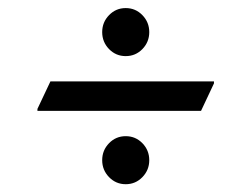

<svg xmlns="http://www.w3.org/2000/svg" viewBox="-20 -608 626 478"><path d="M105.5 -405.3H512.7V-400.4L480.5 -332H73.2V-336.9ZM251.5 -570.3Q268.6 -587.9 293 -587.9Q317.4 -587.9 334.5 -570.3Q351.6 -552.7 351.6 -528.1Q351.6 -503.4 334.5 -485.8Q317.4 -468.3 293 -468.3Q268.6 -468.3 251.5 -485.8Q234.4 -503.4 234.4 -528.1Q234.4 -552.7 251.5 -570.3ZM334.5 -167Q317.4 -149.4 293 -149.4Q268.6 -149.4 251.5 -167Q234.4 -184.6 234.4 -209.2Q234.4 -233.9 251.5 -251.5Q268.6 -269 293 -269Q317.4 -269 334.5 -251.5Q351.6 -233.9 351.6 -209.2Q351.6 -184.6 334.5 -167Z"/></svg>

Font: Nova Square
Style: Book
Weight: 400
Designer: Wojciech Kalinowski "wmk69" (wmk69@o2.pl)
Foundry: Wojciech Kalinowski "wmk69" (wmk69@o2.pl)
Version: Version 3.1.0; 2021-05-23